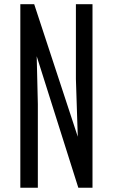

<svg xmlns="http://www.w3.org/2000/svg" viewBox="-20 -879 528 899"><path d="M75.2 0V-859.4H140.1L344.2 -238.8L335.4 -508.8V-859.4H413.1V0H346.7L151.9 -615.7L157.2 -391.6V0Z"/></svg>

Font: AntonioLight
Style: Regular
Weight: 300
Designer: Vernon Adams
Foundry: Vernon Adams
Version: Version 1.002